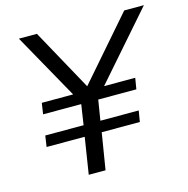

<svg xmlns="http://www.w3.org/2000/svg" viewBox="-104 -805 885 905"><g transform="rotate(-15 338.5 -352.5)"><path d="M219 0 247 -178H61L69 -232H256L271 -331H85L93 -385H246L67 -705H155L320 -405L581 -705H677L397 -385H549L540 -331H354L338 -232H525L516 -178H330L301 0Z"/></g></svg>

Font: Mulish
Style: Italic
Weight: 400
Italic angle: -9°
Designer: Vernon Adams
Foundry: Vernon Adams
Version: Version 3.603; ttfautohint (v1.8.3)